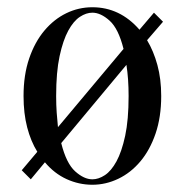

<svg xmlns="http://www.w3.org/2000/svg" viewBox="-20 -495 510 530"><path d="M235 -475Q311 -475 365 -413L405 -460L430 -435L386 -384Q404 -354 414.5 -315.5Q425 -277 425 -230Q425 -172 409.5 -126.5Q394 -81 367.5 -49.5Q341 -18 306.5 -1.5Q272 15 235 15Q198 15 164 -0.5Q130 -16 104 -47L65 0L40 -25L83 -76Q65 -105 55 -143.5Q45 -182 45 -230Q45 -288 60.5 -333.5Q76 -379 102.5 -410.5Q129 -442 163 -458.5Q197 -475 235 -475ZM235 -460Q218 -460 200.5 -448.5Q183 -437 168.5 -410.5Q154 -384 144.5 -340Q135 -296 135 -230Q135 -205 136.5 -184Q138 -163 140 -144L321 -360Q307 -416 282.5 -438Q258 -460 235 -460ZM335 -230Q335 -278 329 -316L149 -100Q163 -44 187.5 -22Q212 0 235 0Q252 0 269.5 -11.5Q287 -23 301.5 -49.5Q316 -76 325.5 -120Q335 -164 335 -230Z"/></svg>

Font: Oranienbaum
Style: Regular
Weight: 400
Designer: Oleg Pospelov and Jovanny Lemonad
Foundry: Oleg Pospelov and jovanny Lemonad
Version: Version 1.001; ttfautohint (v0.91) -l 8 -r 50 -G 200 -x 0 -w